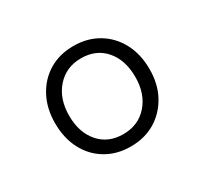

<svg xmlns="http://www.w3.org/2000/svg" viewBox="-90 -640 680 638"><g transform="rotate(-30 250.0 -320.5)"><path d="M249 -128Q196 -128 155 -152.5Q114 -177 91.5 -220.5Q69 -264 69 -321Q69 -377 92 -420.5Q115 -464 155.5 -488.5Q196 -513 250 -513Q303 -513 344 -488.5Q385 -464 408 -420.5Q431 -377 431 -320Q431 -263 407.5 -220Q384 -177 343.5 -152.5Q303 -128 249 -128ZM248 -176Q306 -176 341.5 -216.5Q377 -257 377 -321Q377 -386 343 -425.5Q309 -465 251 -465Q194 -465 158 -424.5Q122 -384 122 -319Q122 -255 156 -215.5Q190 -176 248 -176Z"/></g></svg>

Font: Noto Sans SemiCondensed Light
Style: Italic
Weight: 300
Width: 4
Italic angle: -12°
Designer: Monotype Design Team
Foundry: Monotype Imaging Inc.
Version: Version 2.013; ttfautohint (v1.8.4.7-5d5b)